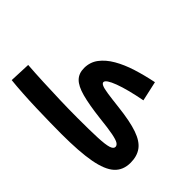

<svg xmlns="http://www.w3.org/2000/svg" viewBox="-115 -933 1235 1235"><g transform="rotate(45 503.0 -315.5)"><path d="M517 15Q474 15 414 14Q354 13 287 11Q220 9 157 5Q94 1 47 -4L53 -148Q120 -143 198.5 -139.5Q277 -136 358.5 -133.5Q440 -131 517 -131Q634 -131 700.5 -134Q767 -137 795 -146Q823 -155 823 -172Q823 -186 807.5 -196Q792 -206 749 -214.5Q706 -223 621 -232Q510 -245 444 -263Q378 -281 349.5 -310.5Q321 -340 321 -388Q321 -442 352 -483Q383 -524 436.5 -555Q490 -586 559.5 -608Q629 -630 708 -646L738 -511Q617 -488 545 -461Q473 -434 473 -412Q473 -402 489 -394.5Q505 -387 544.5 -381Q584 -375 655 -367Q772 -354 839.5 -330.5Q907 -307 935.5 -267.5Q964 -228 964 -169Q964 -101 920 -61Q876 -21 778 -3Q680 15 517 15Z"/></g></svg>

Font: Noto Sans Arabic SemCond ExtBd
Style: Regular
Weight: 800
Width: 4
Designer: Monotype Design Team, Nadine Chahine, Nizar Qandah and Khaled Hosny
Foundry: Monotype Imaging Inc.
Version: Version 2.012; ttfautohint (v1.8.4.7-5d5b)